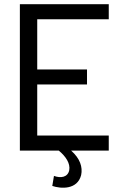

<svg xmlns="http://www.w3.org/2000/svg" viewBox="-20 -720 576 918"><path d="M75 0H261C295 28 317 62 311 94C304 128 270 133 238 121L230 169C271 183 350 188 368 117C376 79 363 38 320 0H500V-72H158V-316H396V-388H158V-628H500V-700H75Z"/></svg>

Font: Vanilla Cream Book
Style: Regular
Weight: 400
Designer: Jeremy Tribby, Jinavaṁso
Foundry: Tribby Type
Version: Version 1.422;Glyphs 3.1.2 (3151)